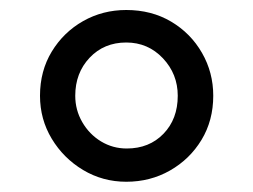

<svg xmlns="http://www.w3.org/2000/svg" viewBox="-20 -823 506 384"><path d="M232.5 -459.5Q185.5 -459.5 146.2 -483Q107 -506.5 83.5 -545.5Q60 -584.5 60 -631.5Q60 -681 83.5 -719.8Q107 -758.5 146.2 -780.8Q185.5 -803 232.5 -803Q283 -803 322.2 -779.8Q361.5 -756.5 384 -717.2Q406.5 -678 406.5 -631.5Q406.5 -582 383 -543.2Q359.5 -504.5 320 -482Q280.5 -459.5 232.5 -459.5ZM233.5 -526Q278.5 -526 307 -555.5Q335.5 -585 335.5 -631.5Q335.5 -675 305.8 -706.5Q276 -738 232.5 -738Q188 -738 159.2 -707.5Q130.5 -677 130.5 -631.5Q130.5 -603 144.5 -578.8Q158.5 -554.5 182 -540.2Q205.5 -526 233.5 -526Z"/></svg>

Font: Merriweather 20pt Medium
Style: Regular
Weight: 500
Version: Version 2.100